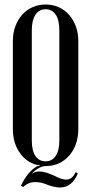

<svg xmlns="http://www.w3.org/2000/svg" viewBox="-20 -728 404 851"><path d="M157 5V3H143Q95 -10 66 -53Q37 -96 37 -156V-547Q37 -582 48 -611.5Q59 -641 78 -662.5Q97 -684 124 -696Q151 -708 182 -708Q214 -708 240.5 -696Q267 -684 286 -662.5Q305 -641 316 -611.5Q327 -582 327 -547V-156Q327 -120 316.5 -90Q306 -60 286.5 -38Q267 -16 241 -4Q215 8 183 8Q168 8 151 17.5Q134 27 119 44Q133 32 155 32Q179 32 219 50L225 53Q241 61 252.5 64.5Q264 68 273 68Q301 68 315 35L325 41Q299 103 246 103Q234 103 220.5 100Q207 97 193 92L188 90Q173 84 160.5 81.5Q148 79 137 79Q105 79 83 101L73 95Q102 33 144 9ZM121 -105Q121 -60 137 -36.5Q153 -13 182 -13Q211 -13 227 -37Q243 -61 243 -106V-594Q243 -639 227 -663Q211 -687 182 -687Q153 -687 137 -662.5Q121 -638 121 -594Z"/></svg>

Font: Moniqa SemBd Narrow Heading
Style: Regular
Weight: 600
Width: 4
Designer: Rajesh Rajput
Foundry: Rajesh Rajput
Version: Version 1.000